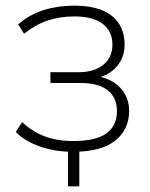

<svg xmlns="http://www.w3.org/2000/svg" viewBox="-20 -528 529 678"><path d="M220 130V-24H260V130ZM237 8Q175 8 121.5 -10.5Q68 -29 36 -62L58 -97Q94 -63 138 -46.5Q182 -30 237 -30Q320 -30 356.5 -57.5Q393 -85 393 -135Q393 -184 360 -209.5Q327 -235 265 -235H158V-273H257Q312 -273 344.5 -299Q377 -325 377 -371Q377 -417 343 -443.5Q309 -470 243 -470Q192 -470 148.5 -455.5Q105 -441 65 -409L44 -442Q85 -477 134.5 -492.5Q184 -508 242 -508Q330 -508 375 -472Q420 -436 420 -370Q420 -321 387 -287.5Q354 -254 301 -249V-260Q360 -259 398 -224.5Q436 -190 436 -136Q436 -71 387 -31.5Q338 8 237 8Z"/></svg>

Font: Mulish ExtraLight
Style: Regular
Weight: 200
Designer: Vernon Adams
Foundry: Vernon Adams
Version: Version 3.603